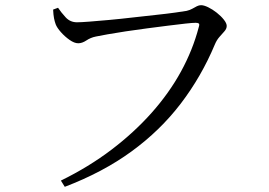

<svg xmlns="http://www.w3.org/2000/svg" viewBox="-20 -703 1040 741"><path d="M215 -6Q323 -59 410.5 -125.5Q498 -192 565.5 -268Q633 -344 678.5 -427Q724 -510 747 -598Q751 -610 747 -612.5Q743 -615 735 -615Q724 -615 696 -612Q668 -609 629 -604Q590 -599 547.5 -593.5Q505 -588 465.5 -582Q426 -576 395 -570.5Q364 -565 350 -562Q330 -558 313.5 -547Q297 -536 282 -536Q267 -536 248.5 -549Q230 -562 215 -579Q200 -596 195 -609Q191 -620 188.5 -632.5Q186 -645 185 -666L204 -673Q216 -655 233.5 -636Q251 -617 277 -617Q292 -617 324.5 -619.5Q357 -622 401 -626Q445 -630 492 -635.5Q539 -641 582 -645.5Q625 -650 656.5 -654.5Q688 -659 700 -661Q713 -664 722.5 -669.5Q732 -675 740 -679Q748 -683 756 -683Q767 -683 783.5 -675Q800 -667 816.5 -654Q833 -641 844 -627Q855 -613 855 -603Q855 -592 846 -582Q837 -572 826.5 -560Q816 -548 809 -531Q757 -407 677.5 -303Q598 -199 487.5 -118.5Q377 -38 230 18Z"/></svg>

Font: Noto Serif KR
Style: Regular
Weight: 400
Designer: Ryoko NISHIZUKA  (kana & ideographs); Frank Grießhammer (Latin, Greek & Cyrillic); Wenlong ZHANG  (bopomofo); Sandoll Co
Foundry: Adobe
Version: Version 2.003-H1;hotconv 1.1.1;makeotfexe 2.6.0